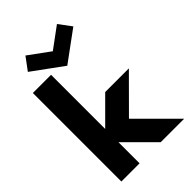

<svg xmlns="http://www.w3.org/2000/svg" viewBox="-306 -1198 1319 1319"><g transform="rotate(-45 353.5 -539.0)"><path d="M61 0V-859.9H237.8V-334L417 -513.2H647L402.8 -268.1L670.9 0H442.9L237.8 -205.1V0ZM139.2 -986.8 207 -1078.1 360.8 -965.8 513.2 -1078.1 581.1 -986.8 360.8 -825.2Z"/></g></svg>

Font: Hussar Preview
Style: Bold
Weight: 700
Foundry: Cannot Into Space Fonts, PlusOne Fonts
Version: Version 2.29RC2 "Millennial"